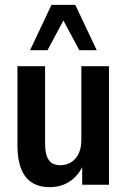

<svg xmlns="http://www.w3.org/2000/svg" viewBox="-20 -762 524 792"><path d="M184.5 10Q142.5 10 112.8 -8.2Q83 -26.5 67.5 -65Q52 -103.5 52 -161V-489H166V-170Q166 -135.5 174 -115.8Q182 -96 196 -88.2Q210 -80.5 228.5 -80.5Q253.5 -80.5 273.2 -92.8Q293 -105 304.2 -128Q315.5 -151 315.5 -183.5V-489H429.5V0H319V-91H326.5Q311 -46 274 -18Q237 10 184.5 10ZM104 -555 192.5 -742H290.5L379 -555H307L241.5 -677.5L176 -555Z"/></svg>

Font: Nunito Sans 12pt ExtraLight Condensed
Style: Regular
Weight: 200
Width: 3
Version: Version 3.101;gftools[0.9.27]